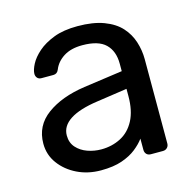

<svg xmlns="http://www.w3.org/2000/svg" viewBox="-85 -617 722 713"><g transform="rotate(-15 276.0 -260.0)"><path d="M219 10Q169 10 128 -10Q87 -30 62 -64Q37 -98 37 -141Q37 -210 93 -251Q149 -292 239 -305L388 -326V-355Q388 -403 360.5 -430Q333 -457 271 -457Q227 -457 199 -439Q171 -421 160 -393Q154 -378 139 -378H94Q83 -378 77.5 -384.5Q72 -391 72 -400Q72 -415 83.5 -437Q95 -459 119 -480Q143 -501 180.5 -515.5Q218 -530 272 -530Q332 -530 373 -514.5Q414 -499 437.5 -473Q461 -447 471.5 -414Q482 -381 482 -347V-23Q482 -13 475.5 -6.5Q469 0 459 0H413Q402 0 396 -6.5Q390 -13 390 -23V-66Q377 -48 355 -30.5Q333 -13 300 -1.5Q267 10 219 10ZM240 -65Q281 -65 315 -82.5Q349 -100 368.5 -137Q388 -174 388 -230V-258L272 -241Q201 -231 165 -207.5Q129 -184 129 -148Q129 -120 145.5 -101.5Q162 -83 187.5 -74Q213 -65 240 -65Z"/></g></svg>

Font: Rubik Light
Style: Regular
Weight: 400
Version: Version 2.101